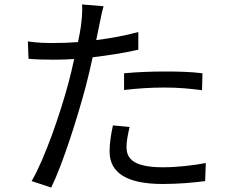

<svg xmlns="http://www.w3.org/2000/svg" viewBox="-20 -812 1040 862"><path d="M601 -589V-668C541 -652 476 -640 412 -632L427 -705C431 -725 438 -761 445 -784L348 -792C349 -785 349 -779 349 -772C349 -721 341 -672 330 -623C291 -620 257 -619 224 -619C188 -619 152 -619 105 -626L108 -548C143 -545 179 -544 223 -544C251 -544 281 -545 313 -547C305 -511 297 -475 288 -442C251 -303 181 -100 122 1L210 30C263 -79 327 -282 365 -424C376 -467 387 -512 396 -555C465 -563 536 -574 601 -589ZM537 -483V-408C598 -415 656 -419 720 -419C780 -419 836 -414 887 -407L889 -483C836 -490 775 -491 718 -491C654 -491 589 -488 537 -483ZM562 -242 487 -249C478 -206 472 -171 472 -132C472 -35 551 14 710 14C782 14 848 8 901 1L904 -80C844 -69 775 -61 711 -61C570 -61 548 -106 548 -153C548 -175 553 -205 562 -242Z"/></svg>

Font: Spoqa Han Sans Neo
Style: Regular
Weight: 400
Designer: [Spoqa Han Sans Neo] Dong-huui Kim ___ Younghwa Kang ___ Yujin Lee ___ [Noto Sans] Ryoko NISHIZUKA ____ (kana & ideograp
Foundry: Spoqa (http://www.spoqa-han-sans.com)
Version: Version 1.100;hotconv 1.0.109;makeotfexe 2.5.65596